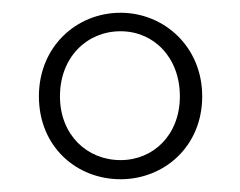

<svg xmlns="http://www.w3.org/2000/svg" viewBox="-20 -759 376 301"><path d="M169 -508C116 -508 74 -548 74 -608C74 -669 116 -710 169 -710C221 -710 262 -669 262 -608C262 -548 221 -508 169 -508ZM169 -478C237 -478 297 -529 297 -608C297 -686 237 -739 169 -739C100 -739 41 -686 41 -608C41 -529 100 -478 169 -478Z"/></svg>

Font: Noto Serif CJK HK ExtraLight
Style: Regular
Weight: 200
Designer: Ryoko NISHIZUKA 西塚涼子 (kana & ideographs); Frank Grießhammer (Latin, Greek & Cyrillic); Wenlong ZHANG 张文龙 (bopomofo); San
Foundry: Adobe
Version: Version 2.001;hotconv 1.1.0;makeotfexe 2.6.0